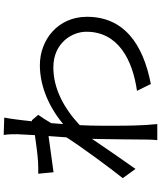

<svg xmlns="http://www.w3.org/2000/svg" viewBox="64 -898 872 1040"><g transform="rotate(-90 500.0 -378.0)"><path d="M293 -720 288 -625C236 -617 177 -610 144 -608C120 -607 101 -606 79 -607L87 -524L283 -551L276 -454C226 -375 111 -219 55 -149L105 -80C153 -148 219 -243 268 -316L267 -277C265 -168 265 -117 264 -21C264 -5 263 24 261 38H348C346 20 344 -5 343 -23C338 -112 339 -173 339 -264C339 -300 340 -340 342 -382C433 -467 539 -525 655 -525C787 -525 848 -424 848 -347C849 -175 697 -96 528 -72L565 3C783 -39 930 -144 929 -345C928 -500 805 -598 667 -598C572 -598 458 -563 348 -472L353 -537C368 -562 385 -589 398 -607L368 -642L363 -640C370 -710 378 -766 383 -791L289 -794C293 -769 293 -742 293 -720Z"/></g></svg>

Font: Noto Sans CJK JP
Style: Regular
Weight: 400
Designer: Ryoko NISHIZUKA 西塚涼子 (kana, bopomofo & ideographs); Paul D. Hunt (Latin, Greek & Cyrillic); Sandoll Communications 산돌커뮤니
Foundry: Adobe
Version: Version 2.004;hotconv 1.0.118;makeotfexe 2.5.65603